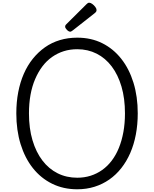

<svg xmlns="http://www.w3.org/2000/svg" viewBox="-20 -1373 1133 1412"><path d="M548 19Q446 19 363 -22Q280 -63 221.5 -137Q163 -211 131.5 -313Q100 -415 100 -539Q100 -622 114 -695Q128 -768 155 -830Q182 -892 221.5 -941Q261 -990 310.5 -1025Q360 -1060 420 -1078Q480 -1096 548 -1096Q650 -1096 731.5 -1055.5Q813 -1015 871.5 -941Q930 -867 961.5 -765Q993 -663 993 -539Q993 -457 979 -383.5Q965 -310 938 -248Q911 -186 872 -136.5Q833 -87 783.5 -52.5Q734 -18 675 0.5Q616 19 548 19ZM548 -66Q600 -66 646 -80.5Q692 -95 731.5 -123Q771 -151 802 -192Q833 -233 854.5 -286Q876 -339 887.5 -402.5Q899 -466 899 -539Q899 -649 873.5 -736Q848 -823 801.5 -884.5Q755 -946 690.5 -978.5Q626 -1011 548 -1011Q495 -1011 449 -996.5Q403 -982 363 -954Q323 -926 292 -885Q261 -844 238.5 -791.5Q216 -739 204.5 -676Q193 -613 193 -539Q193 -429 219 -341.5Q245 -254 292 -192.5Q339 -131 404 -98.5Q469 -66 548 -66ZM497 -1140Q485 -1140 472 -1153.5Q459 -1167 459 -1177Q459 -1181 460.5 -1185Q462 -1189 468 -1195L616 -1342Q621 -1347 625.5 -1350Q630 -1353 636 -1353Q646 -1353 658.5 -1344Q671 -1335 680.5 -1322.5Q690 -1310 690 -1300Q690 -1293 687.5 -1288Q685 -1283 675 -1275L516 -1150Q510 -1146 505.5 -1143Q501 -1140 497 -1140Z"/></svg>

Font: Playwrite PT
Style: Regular
Weight: 400
Designer: Veronika Burian, José Scaglione
Foundry: TypeTogether
Version: Version 1.002